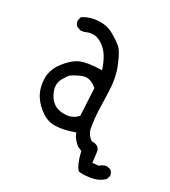

<svg xmlns="http://www.w3.org/2000/svg" viewBox="-123 -676 746 841"><g transform="rotate(20 250.0 -256.0)"><path d="M399.9 72.8Q436 72.8 463.9 53.7L472.2 37.1Q472.7 35.2 472.7 32.2Q472.7 29.3 471.7 25.4Q470.7 16.6 464.8 9.8L448.2 1.5Q445.8 1 443.8 1Q426.3 1 413.1 9.8L411.1 11.2L379.9 8.8Q382.8 -43 382.8 -46.1Q382.8 -49.3 381.1 -55.4Q379.4 -61.5 374.5 -66.9Q362.8 -77.1 347.7 -78.6L345.2 -79.1L343.3 -81.1Q323.7 -101.6 321.8 -127.4V-127.9Q321.8 -181.2 329.6 -231.2Q337.4 -281.2 343.3 -330.1Q345.2 -348.6 345.2 -362.8Q345.2 -405.3 336.4 -440.4Q324.2 -492.2 312.5 -507.8Q300.3 -524.4 267.6 -552.7Q229.5 -585.4 172.9 -585.4Q141.6 -585.4 114.7 -573.7L106.9 -557.6Q106.4 -555.7 106.4 -553.7Q106.4 -539.1 114.3 -528.3L133.3 -518.1Q137.7 -517.6 144.8 -517.6Q151.9 -517.6 159.4 -519.8Q167 -522 176.3 -522Q185.5 -522 196.8 -520Q215.3 -516.1 235.8 -496.1L244.6 -486.3Q269.5 -457.5 279.8 -396.5L281.2 -386.7L271.5 -388.2Q238.8 -393.1 213.9 -393.1Q189 -393.1 171.4 -388.7Q136.7 -378.9 98.6 -343.3Q61.5 -308.1 56.2 -262.7Q54.7 -250 54.7 -239.3Q54.7 -207 65.4 -181.6Q80.6 -146 110.4 -118.2Q139.6 -90.8 177.7 -87.4Q190.9 -85.9 201.2 -85.9Q231.9 -85.9 261.2 -91.3L268.6 -92.3L270 -85Q273.4 -64 296.9 -36.6L316.9 -23.4V-20Q320.3 38.6 336.9 64.5Q355.5 71.8 393.6 72.8H394Q397 72.8 399.9 72.8ZM257.3 -165Q236.3 -148.4 208 -148.4Q202.1 -148.4 195.3 -149.4Q159.7 -154.3 140.4 -174.1Q121.1 -193.8 114.3 -227.5Q112.8 -236.3 112.8 -244.6Q112.8 -269 127.9 -288.1Q147.5 -311.5 157.2 -316.9Q167 -322.3 192.9 -329.6Q208 -334.5 219 -334.5Q230 -334.5 237.8 -331.5Q255.4 -325.7 273.9 -304.7L276.4 -302.2L259.8 -167Z"/></g></svg>

Font: Bakudai
Style: ExtraLight
Weight: 200
Version: Version 1.48